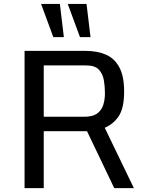

<svg xmlns="http://www.w3.org/2000/svg" viewBox="-20 -968 755 988"><path d="M106.4 0V-706.1H421.4Q481 -706.1 525.1 -686.8Q569.3 -667.5 594 -621.8Q618.7 -576.2 618.7 -497.1Q618.7 -411.6 591.1 -370.4Q563.5 -329.1 519 -310.5L668.9 0H567.9L427.7 -293H205.1V0ZM205.1 -367.2H413.1Q456.1 -367.2 479 -383.3Q502 -399.4 511 -427Q520 -454.6 520 -488.3Q520 -522.5 514.4 -555.2Q508.8 -587.9 488.8 -609.6Q468.8 -631.3 424.3 -631.3H205.1ZM391.6 -776.9 328.6 -947.8H425.3L445.8 -776.9ZM254.4 -776.9 191.4 -947.8H288.1L308.6 -776.9Z"/></svg>

Font: Monda
Style: Regular
Weight: 400
Designer: Vernon Adams
Foundry: Vernon Adams
Version: Version 2.100; ttfautohint (v1.8.3)